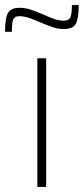

<svg xmlns="http://www.w3.org/2000/svg" viewBox="-61 -741 332 761"><path d="M87 0V-510H122V0ZM16 -710Q39 -710 59 -703.5Q79 -697 114 -682Q138 -671 156.5 -665Q175 -659 193 -659Q212 -659 218 -672.5Q224 -686 224 -721H251Q251 -667 239.5 -646.5Q228 -626 193 -626Q170 -626 150.5 -632.5Q131 -639 97 -653Q92 -655 75.5 -662Q59 -669 44 -673Q29 -677 16 -677Q-3 -677 -8.5 -664Q-14 -651 -14 -615H-41Q-41 -669 -29.5 -689.5Q-18 -710 16 -710Z"/></svg>

Font: Saira Semi Condensed Thin
Style: Regular
Weight: 100
Width: 4
Designer: Hector Gatti with collaboration of the Omnibus-Type team
Foundry: Omnibus-Type
Version: Version 1.001; ttfautohint (v1.8)